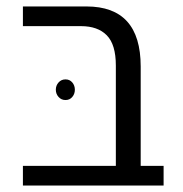

<svg xmlns="http://www.w3.org/2000/svg" viewBox="-20 -575 566 595"><path d="M487 -61V0H339H51V-61H339V-372Q339 -437 311 -465.5Q283 -494 231 -494H51V-555H248Q416 -555 416 -369V-61ZM212 -297Q212 -284 204 -274.5Q196 -265 183 -265Q170 -265 161.5 -274.5Q153 -284 153 -297Q153 -310 161.5 -319.5Q170 -329 183 -329Q196 -329 204 -319.5Q212 -310 212 -297Z"/></svg>

Font: Assistant-zap
Style: zap
Weight: 400
Designer: Hebrew By Ben Nathan, Latin by Paul Hunt
Version: Version 2.001